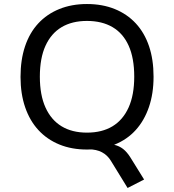

<svg xmlns="http://www.w3.org/2000/svg" viewBox="-20 -734 865 954"><path d="M614 200 531 65Q514 37 486.5 22.5Q459 8 421 8L488 -20Q523 -20 547.5 -14.5Q572 -9 591.5 6Q611 21 629 50L696 158ZM412 9Q336 9 275 -16Q214 -41 171 -87.5Q128 -134 105 -201Q82 -268 82 -352Q82 -437 104.5 -504Q127 -571 170 -617.5Q213 -664 274.5 -689Q336 -714 412 -714Q489 -714 550.5 -689Q612 -664 655 -617.5Q698 -571 720.5 -504.5Q743 -438 743 -353Q743 -269 720 -202Q697 -135 654.5 -88Q612 -41 550.5 -16Q489 9 412 9ZM412 -75Q487 -75 539 -106.5Q591 -138 619 -200Q647 -262 647 -353Q647 -445 619.5 -506.5Q592 -568 539.5 -599Q487 -630 412 -630Q338 -630 286 -599Q234 -568 206 -506.5Q178 -445 178 -353Q178 -262 206 -200Q234 -138 286 -106.5Q338 -75 412 -75Z"/></svg>

Font: Nunito Sans 6pt
Style: Regular
Weight: 400
Version: Version 3.101;gftools[0.9.27]